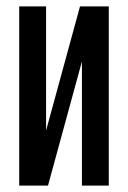

<svg xmlns="http://www.w3.org/2000/svg" viewBox="-20 -580 400 600"><path d="M320 0H236V-388L130 0H40V-560H124V-172L230 -560H320Z"/></svg>

Font: Tektur Condensed
Style: Regular
Weight: 400
Width: 3
Designer: Adam Jagosz
Foundry: Adam Jagosz
Version: Version 1.005;gftools[0.9.30]